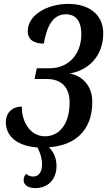

<svg xmlns="http://www.w3.org/2000/svg" viewBox="-20 -744 548 982"><path d="M160 218C226 218 269 174 269 104C269 64 253 31 230 9C366 0 452 -78 452 -223C452 -319 385 -361 335 -368C430 -383 508 -455 508 -574C508 -669 436 -724 330 -724C222 -724 122 -668 122 -585C122 -537 159 -521 204 -521C218 -601 246 -671 317 -671C374 -671 396 -627 396 -570C396 -460 324 -395 236 -395H168L157 -340H219C300 -340 336 -291 336 -220C336 -109 283 -47 210 -47C128 -47 89 -133 92 -199C44 -199 10 -169 10 -118C10 -49 66 3 171 10C188 40 195 70 195 96C195 133 180 159 150 159C133 159 121 152 114 145C104 155 101 165 101 178C101 201 122 218 160 218Z"/></svg>

Font: Noto Serif Condensed Semi
Style: Italic
Weight: 600
Width: 3
Italic angle: -12°
Designer: Monotype Design Team
Foundry: Monotype Imaging Inc.
Version: Version 1.901